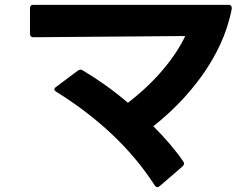

<svg xmlns="http://www.w3.org/2000/svg" viewBox="-20 -733 1040 794"><path d="M640 37 735 -45C739 -49 741 -52 741 -56C741 -59 740 -62 738 -65C707 -111 664 -161 614 -211C753 -320 900 -493 938 -695C940 -706 935 -713 926 -713H118C108 -713 104 -708 104 -699V-593C104 -584 109 -579 118 -579L746 -584C707 -501 627 -398 509 -308C448 -360 383 -406 322 -442C319 -444 316 -445 313 -445C309 -445 306 -443 302 -441L211 -373C207 -370 205 -367 205 -364C205 -360 207 -357 212 -354C379 -250 520 -122 620 34C623 38 627 41 631 41C634 41 637 39 640 37Z"/></svg>

Font: LINE Seed JP_OTF Bold
Style: Regular
Weight: 700
Designer: LINE & Fontrix & Fontworks
Version: Version 1.009